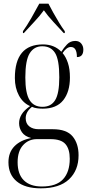

<svg xmlns="http://www.w3.org/2000/svg" viewBox="-20 -786 486 1046"><path d="M202 240Q117 240 71.5 202.5Q26 165 26 98Q26 44 59 10.5Q92 -23 150 -34Q115 -43 99.5 -65.5Q84 -88 84 -115Q84 -140 98 -163Q112 -186 144 -208Q105 -225 83 -266Q61 -307 61 -361Q61 -544 214 -544Q276 -544 314 -504Q327 -525 345 -544Q363 -563 390 -563Q411 -563 422.5 -549Q434 -535 434 -516Q434 -475 399 -475Q399 -530 366 -530Q343 -530 321 -497Q339 -476 350 -443Q361 -410 361 -364Q361 -286 324.5 -240Q288 -194 213 -194Q198 -194 182.5 -196Q167 -198 154 -204Q135 -188 127.5 -173Q120 -158 120 -142Q120 -113 139.5 -97.5Q159 -82 191 -82H268Q343 -82 375.5 -43Q408 -4 408 60Q408 142 356 191Q304 240 202 240ZM211 -204Q258 -204 280.5 -240.5Q303 -277 303 -365Q303 -461 280 -497.5Q257 -534 210 -534Q166 -534 142 -496Q118 -458 118 -364Q118 -278 141 -241Q164 -204 211 -204ZM208 230Q287 230 323.5 190.5Q360 151 360 79Q360 26 336.5 -1Q313 -28 255 -28H181Q136 -28 106 4.5Q76 37 76 98Q76 163 110 196.5Q144 230 208 230ZM105 -616Q126 -645 151 -688.5Q176 -732 194 -766H244Q255 -744 270.5 -716.5Q286 -689 302 -662.5Q318 -636 333 -616V-606H327Q303 -632 271 -666.5Q239 -701 219 -730Q196 -698 167 -667.5Q138 -637 110 -606H105Z"/></svg>

Font: Noto Serif Display Condensed Light
Style: Regular
Weight: 300
Width: 3
Designer: Monotype Design Team
Foundry: Monotype Imaging Inc.
Version: Version 2.009